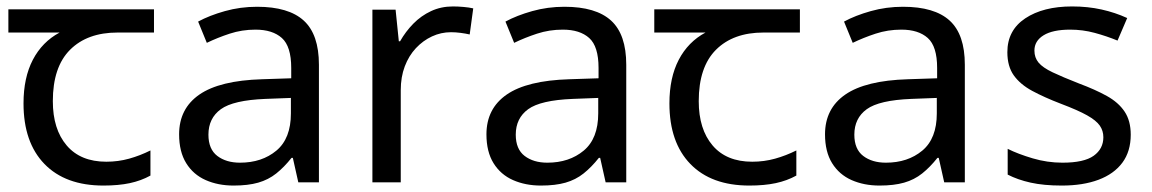

<svg xmlns="http://www.w3.org/2000/svg" viewBox="-20 -566 3575 596"><path d="M301 10Q183 10 118 -57Q53 -124 53 -245Q53 -325 82 -380.5Q111 -436 165 -465H6V-537H458V-465H345Q251 -465 197.5 -411.5Q144 -358 144 -252Q144 -165 187 -114.5Q230 -64 310 -64Q347 -64 381 -73.5Q415 -83 447 -99V-21Q418 -5 383 2.5Q348 10 301 10Z M778 -545Q876 -545 923 -502Q970 -459 970 -365V0H906L889 -76H885Q862 -47 837.5 -27.5Q813 -8 781.5 1Q750 10 705 10Q657 10 618.5 -7Q580 -24 558 -59.5Q536 -95 536 -149Q536 -229 599 -272.5Q662 -316 793 -320L884 -323V-355Q884 -422 855 -448Q826 -474 773 -474Q731 -474 693 -461.5Q655 -449 622 -433L595 -499Q630 -518 678 -531.5Q726 -545 778 -545ZM804 -259Q704 -255 665.5 -227Q627 -199 627 -148Q627 -103 654.5 -82Q682 -61 725 -61Q793 -61 838 -98.5Q883 -136 883 -214V-262Z M1386 -546Q1401 -546 1418.5 -544.5Q1436 -543 1449 -540L1438 -459Q1425 -462 1409.5 -464Q1394 -466 1380 -466Q1349 -466 1321 -453Q1293 -440 1271 -416.5Q1249 -393 1236.5 -360Q1224 -327 1224 -286V0H1136V-536H1208L1218 -438H1222Q1239 -468 1263 -492.5Q1287 -517 1318 -531.5Q1349 -546 1386 -546Z M1732 -545Q1830 -545 1877 -502Q1924 -459 1924 -365V0H1860L1843 -76H1839Q1816 -47 1791.5 -27.5Q1767 -8 1735.5 1Q1704 10 1659 10Q1611 10 1572.5 -7Q1534 -24 1512 -59.5Q1490 -95 1490 -149Q1490 -229 1553 -272.5Q1616 -316 1747 -320L1838 -323V-355Q1838 -422 1809 -448Q1780 -474 1727 -474Q1685 -474 1647 -461.5Q1609 -449 1576 -433L1549 -499Q1584 -518 1632 -531.5Q1680 -545 1732 -545ZM1758 -259Q1658 -255 1619.5 -227Q1581 -199 1581 -148Q1581 -103 1608.5 -82Q1636 -61 1679 -61Q1747 -61 1792 -98.5Q1837 -136 1837 -214V-262Z M2306 10Q2188 10 2123 -57Q2058 -124 2058 -245Q2058 -325 2087 -380.5Q2116 -436 2170 -465H2011V-537H2463V-465H2350Q2256 -465 2202.5 -411.5Q2149 -358 2149 -252Q2149 -165 2192 -114.5Q2235 -64 2315 -64Q2352 -64 2386 -73.5Q2420 -83 2452 -99V-21Q2423 -5 2388 2.5Q2353 10 2306 10Z M2783 -545Q2881 -545 2928 -502Q2975 -459 2975 -365V0H2911L2894 -76H2890Q2867 -47 2842.5 -27.5Q2818 -8 2786.5 1Q2755 10 2710 10Q2662 10 2623.5 -7Q2585 -24 2563 -59.5Q2541 -95 2541 -149Q2541 -229 2604 -272.5Q2667 -316 2798 -320L2889 -323V-355Q2889 -422 2860 -448Q2831 -474 2778 -474Q2736 -474 2698 -461.5Q2660 -449 2627 -433L2600 -499Q2635 -518 2683 -531.5Q2731 -545 2783 -545ZM2809 -259Q2709 -255 2670.5 -227Q2632 -199 2632 -148Q2632 -103 2659.5 -82Q2687 -61 2730 -61Q2798 -61 2843 -98.5Q2888 -136 2888 -214V-262Z M3490 -148Q3490 -96 3464 -61Q3438 -26 3390 -8Q3342 10 3276 10Q3220 10 3179.5 1Q3139 -8 3108 -24V-104Q3140 -88 3185.5 -74.5Q3231 -61 3278 -61Q3345 -61 3375 -82.5Q3405 -104 3405 -140Q3405 -160 3394 -176Q3383 -192 3354.5 -208Q3326 -224 3273 -244Q3221 -264 3184 -284Q3147 -304 3127 -332Q3107 -360 3107 -404Q3107 -472 3162.5 -509Q3218 -546 3308 -546Q3357 -546 3399.5 -536.5Q3442 -527 3479 -510L3449 -440Q3415 -454 3378 -464Q3341 -474 3302 -474Q3248 -474 3219.5 -456.5Q3191 -439 3191 -409Q3191 -387 3204 -371.5Q3217 -356 3247.5 -341.5Q3278 -327 3329 -307Q3380 -288 3416 -268Q3452 -248 3471 -219.5Q3490 -191 3490 -148Z"/></svg>

Font: umalayalam25
Style: Book
Weight: 400
Designer: Jelle Bosma - Monotype Design Team
Foundry: Monotype Imaging Inc.
Version: Version 2.003